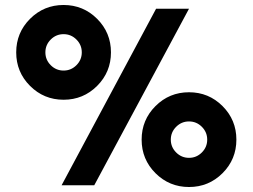

<svg xmlns="http://www.w3.org/2000/svg" viewBox="-20 -742 1013 770"><path d="M686.5 -233.5Q665 -212 665 -182Q665 -152 686.5 -130.5Q708 -109 738 -109Q768 -109 789.5 -130.5Q811 -152 811 -182Q811 -212 789.5 -233.5Q768 -255 738 -255Q708 -255 686.5 -233.5ZM872.5 -316.5Q928 -261 928 -182Q928 -103 872.5 -47.5Q817 8 738 8Q659 8 603.5 -47.5Q548 -103 548 -182Q548 -261 603.5 -316.5Q659 -372 738 -372Q817 -372 872.5 -316.5ZM183.5 -583.5Q162 -562 162 -532Q162 -502 183.5 -480.5Q205 -459 235 -459Q265 -459 286.5 -480.5Q308 -502 308 -532Q308 -562 286.5 -583.5Q265 -605 235 -605Q205 -605 183.5 -583.5ZM369.5 -666.5Q425 -611 425 -532Q425 -453 369.5 -397.5Q314 -342 235 -342Q156 -342 100.5 -397.5Q45 -453 45 -532Q45 -611 100.5 -666.5Q156 -722 235 -722Q314 -722 369.5 -666.5ZM358 1H227L606 -707H738Z"/></svg>

Font: Hind Kochi
Style: Bold
Weight: 700
Designer: Dhruvi Tolia
Foundry: Indian Type Foundry
Version: Version 0.702;PS 1.0;hotconv 1.0.81;makeotf.lib2.5.63406